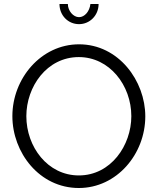

<svg xmlns="http://www.w3.org/2000/svg" viewBox="-20 -937 791 962"><path d="M433 -917C429 -880 404 -851 376 -851C347 -851 320 -883 320 -917H278C278 -860 321 -816 376 -816C430 -816 474 -860 474 -917ZM42 -355C42 -173 177 5 375 5C565 5 708 -165 708 -354C708 -532 574 -715 376 -715C186 -715 42 -544 42 -355ZM375 -58C219 -58 112 -201 112 -355C112 -502 214 -651 375 -651C529 -651 638 -509 638 -355C638 -209 536 -58 375 -58Z"/></svg>

Font: FIGSv2-sans-serif
Style: Regular
Weight: 400
Designer: Matt McInerney, Pablo Impallari, Rodrigo Fuenzalida,Mirko Velimirovic
Foundry: Matt McInerney, Pablo Impallari, Rodrigo Fuenzalida
Version: Version 4.021;hotconv 1.0.109;makeotfexe 2.5.65596